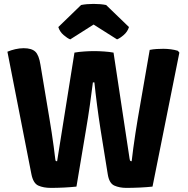

<svg xmlns="http://www.w3.org/2000/svg" viewBox="-20 -932 936 958"><path d="M17 -674Q34.5 -681.5 56 -686.5Q77.5 -691.5 98 -691.5Q138 -691.5 156.2 -674.2Q174.5 -657 182 -608L227 -338.5Q232.5 -307 238 -270Q243.5 -233 248.2 -198.8Q253 -164.5 255.5 -140.5Q256.5 -131 258.2 -129.2Q260 -127.5 265 -127.5L351.5 -669.5Q374 -673.5 400.5 -675.2Q427 -677 449 -677Q472.5 -677 498.8 -675.2Q525 -673.5 546.5 -669.5L626.5 -140.5Q628 -131 630.2 -129.2Q632.5 -127.5 637 -127.5Q640 -155.5 645 -192.5Q650 -229.5 656 -268.5Q662 -307.5 667.5 -340L727 -683Q744 -686.5 762 -687.5Q780 -688.5 795.5 -688.5Q813 -688.5 832.5 -686Q852 -683.5 867.5 -678.5L875 -669.5L741 -1Q715 2 677.8 3.8Q640.5 5.5 610.5 5.5Q576.5 5.5 550.5 -6Q524.5 -17.5 517.5 -63.5L481.5 -287Q472.5 -344.5 464.2 -408Q456 -471.5 451 -521H443.5Q437.5 -471.5 428.5 -408.2Q419.5 -345 409.5 -287L361.5 -1Q334 2 299.2 3.8Q264.5 5.5 233.5 5.5Q197 5.5 171.2 -6Q145.5 -17.5 136.5 -64ZM509.5 -907 623.5 -797Q616.5 -774 597.5 -757.5Q578.5 -741 564 -735.5L447 -809.5L330.5 -735.5Q316 -741 297 -757.5Q278 -774 271 -797L384.5 -907Q412 -912.5 447 -912.5Q483 -912.5 509.5 -907Z"/></svg>

Font: Signika Negative
Style: Bold
Weight: 700
Designer: Anna Giedry
Foundry: Anna Giedry
Version: Version 2.001